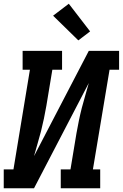

<svg xmlns="http://www.w3.org/2000/svg" viewBox="-24 -1007 657 1027"><path d="M-4 0V-101H48L136 -634H97V-735H308V-634H256L224 -441Q218 -407 211 -373Q204 -339 195.5 -305.5Q187 -272 177 -239Q167 -206 158 -172L451 -735H613V-634H562L473 -101H512V0H301V-101H353L385 -294Q391 -328 398 -362Q405 -396 413.5 -429.5Q422 -463 432 -496Q442 -529 451 -563L158 0ZM395 -791 260 -923 344 -987 458 -839Z"/></svg>

Font: Iosevka Etoile Oblique
Style: Bold
Weight: 700
Italic angle: -9°
Designer: Belleve Invis
Foundry: Belleve Invis
Version: Version 15.5.2; ttfautohint (v1.8.4)